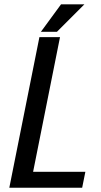

<svg xmlns="http://www.w3.org/2000/svg" viewBox="-20 -886 478 906"><path d="M136.2 -75.2H382.8L367.7 0H23.9L166 -710.9H263.2ZM268.1 -865.7H378.4L248.5 -735.8H172.9Z"/></svg>

Font: RobotoCondensed-Italic
Style: Italic
Weight: 400
Designer: Google
Version: Version 1.200311; 2013